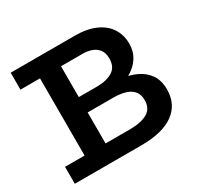

<svg xmlns="http://www.w3.org/2000/svg" viewBox="-148 -857 1053 1027"><g transform="rotate(-30 378.5 -343.0)"><path d="M34.6 0V-104.6H436.5Q503.8 -104.6 543 -126.8Q582.3 -149.1 582.3 -200.7Q582.3 -234.7 565.5 -255.7Q548.7 -276.6 517.3 -286.4Q486 -296.1 441.4 -296.1H242.2V-390.8H396.3Q456.3 -390.8 493.1 -413.3Q529.9 -435.9 529.9 -488.4Q529.9 -523.6 513.9 -543.7Q498 -563.9 472.9 -572.6Q447.9 -581.4 420.2 -581.4H34.6V-686H428.1Q505.8 -686 557.5 -662.7Q609.2 -639.4 635.5 -598.3Q661.8 -557.3 661.8 -504.5Q661.8 -456.8 640.6 -422.6Q619.4 -388.4 585.3 -366.2Q551.1 -343.9 510.5 -333.7Q469.9 -323.5 431.7 -323.5V-372.9Q479.8 -372.9 529.2 -365.6Q578.6 -358.2 620.5 -339.2Q662.4 -320.1 688.3 -283.8Q714.2 -247.5 714.2 -190.5Q714.2 -99.7 645.8 -49.9Q577.4 0 446.8 0ZM155.3 -58.1V-626.5H284.9V-58.1Z"/></g></svg>

Font: BioRhyme ExtraBold
Style: Regular
Weight: 800
Designer: Aoife Mooney
Foundry: Aoife Mooney Type
Version: Version 1.600;gftools[0.9.33]